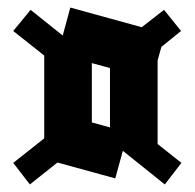

<svg xmlns="http://www.w3.org/2000/svg" viewBox="-20 -602 515 508"><path d="M59 -114 15 -171 97 -236V-455L15 -520L61 -576L146 -508L166 -582L355 -530L414 -576L459 -520L407 -478L397 -442V-221L460 -171L416 -114L305 -203L285 -130L132 -172ZM223 -278 271 -265V-422L223 -435Z"/></svg>

Font: Blaka Ink
Style: Regular
Weight: 400
Designer: Mohamed Gaber
Foundry: Kief Type Foundry
Version: Version 1.003; ttfautohint (v1.8.4.7-5d5b)